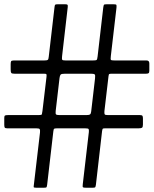

<svg xmlns="http://www.w3.org/2000/svg" viewBox="-30 -825 720 900"><path d="M241.5 -805H275.5Q284.5 -805 286.5 -802.5Q288.5 -800 287.5 -791.5L261 -561.5Q259.5 -548.5 261.5 -545Q263.5 -541.5 279 -541.5H403.5Q419.5 -541.5 422.8 -544Q426 -546.5 427.5 -560.5L454 -789.5Q455.5 -800 457.2 -802.5Q459 -805 470.5 -805H501Q513.5 -805 515.2 -802.5Q517 -800 516 -789L489.5 -562Q487.5 -546.5 490.2 -544Q493 -541.5 510.5 -541.5H657.5Q670 -541.5 670 -527.5V-494Q670 -485 666.8 -482.2Q663.5 -479.5 655 -479.5H496Q485 -479.5 482.2 -478Q479.5 -476.5 478.5 -466.5L459.5 -304.5Q458.5 -292.5 460.8 -289Q463 -285.5 477 -285.5H626.5Q635 -285.5 637.5 -282.2Q640 -279 640 -270V-241Q640 -229 635.5 -226.2Q631 -223.5 620 -223.5H464.5Q453.5 -223.5 451.8 -221.8Q450 -220 448.5 -210.5L419.5 41.5Q418 51 416 53Q414 55 403 55H374Q361 55 358.8 52.8Q356.5 50.5 358 38.5L386.5 -206Q387.5 -217 385.2 -220.2Q383 -223.5 368 -223.5H241Q228.5 -223.5 224.8 -222Q221 -220.5 220 -209L191 41Q189.5 51 187.8 53Q186 55 174.5 55H140.5Q128.5 55 128 52Q127.5 49 129 39L157.5 -204Q158.5 -215.5 156.2 -219.5Q154 -223.5 140 -223.5H4Q-5.5 -223.5 -7.8 -227Q-10 -230.5 -10 -240.5V-272Q-10 -281.5 -6.5 -283.5Q-3 -285.5 7 -285.5H151Q165 -285.5 166.2 -289.2Q167.5 -293 169 -305L188 -465Q189 -474.5 187.5 -477Q186 -479.5 175 -479.5H37.5Q25.5 -479.5 22.8 -483.2Q20 -487 20 -499.5V-524Q20 -533.5 22 -537.5Q24 -541.5 33.5 -541.5H175.5Q190.5 -541.5 194 -544.5Q197.5 -547.5 198.5 -559L225.5 -791Q226.5 -800.5 228.5 -802.8Q230.5 -805 241.5 -805ZM395.5 -479.5H275Q258 -479.5 254.2 -475.2Q250.5 -471 249 -459L231 -304.5Q229.5 -291.5 233 -288.5Q236.5 -285.5 250 -285.5H374.5Q388.5 -285.5 392.5 -289.2Q396.5 -293 397.5 -303L415.5 -457.5Q417.5 -473.5 413.5 -476.5Q409.5 -479.5 395.5 -479.5Z"/></svg>

Font: Besley* Medium
Style: Regular
Weight: 500
Designer: Owen Earl
Foundry: indestructible type*
Version: Version 3.000; ttfautohint (v1.8.3)